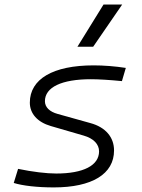

<svg xmlns="http://www.w3.org/2000/svg" viewBox="-20 -815 626 845"><path d="M216.8 9.8C385.3 9.8 481.9 -49.3 481.9 -152.8C481.9 -211.4 444.3 -255.4 377.4 -273.4L233.9 -313.5C198.2 -323.2 177.7 -343.3 177.7 -369.6C177.7 -431.2 251.5 -466.3 379.9 -466.3C412.6 -466.3 462.4 -463.4 516.6 -458L533.7 -516.1C487.3 -523.4 436 -527.3 392.1 -527.3C213.4 -527.3 111.3 -467.3 111.3 -363.3C111.3 -314.9 145 -277.3 203.6 -260.3L348.1 -218.3C391.1 -206.1 416 -180.7 416 -148.9C416 -86.9 347.2 -51.3 227.5 -51.3C184.6 -51.3 123.5 -58.6 59.6 -71.8L40.5 -9.8C79.6 2.4 144 9.8 216.8 9.8ZM320.8 -609.4H390.1L517.6 -794.9H435.5Z"/></svg>

Font: Cascadia Mono NF Light
Style: Italic
Weight: 300
Italic angle: -10°
Monospace: yes
Designer: Aaron Bell
Foundry: Saja Typeworks
Version: Version 2404.023